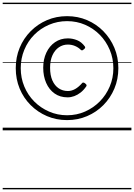

<svg xmlns="http://www.w3.org/2000/svg" viewBox="-20 -968 996 1426"><path d="M478 -76Q398 -76 329 -105.5Q260 -135 207.5 -187.5Q155 -240 126 -310Q97 -380 97 -462Q97 -543 126 -613Q155 -683 207.5 -736Q260 -789 329 -818.5Q398 -848 478 -848Q558 -848 627 -818.5Q696 -789 748 -736Q800 -683 829.5 -613Q859 -543 859 -462Q859 -380 829.5 -310Q800 -240 748 -187.5Q696 -135 627 -105.5Q558 -76 478 -76ZM478 -112Q550 -112 612 -139.5Q674 -167 721 -214.5Q768 -262 795 -325.5Q822 -389 822 -461Q822 -534 795 -598Q768 -662 721 -709.5Q674 -757 612 -784Q550 -811 478 -811Q407 -811 344 -784Q281 -757 234 -709.5Q187 -662 160.5 -598Q134 -534 134 -462Q134 -389 160.5 -325.5Q187 -262 234 -214.5Q281 -167 344 -139.5Q407 -112 478 -112ZM482 -245Q426 -245 385.5 -273.5Q345 -302 323 -352Q301 -402 301 -465Q301 -527 324 -576.5Q347 -626 388.5 -654.5Q430 -683 484 -683Q518 -683 551.5 -670Q585 -657 610 -623Q614 -617 612 -612Q610 -607 603 -602Q595 -594 589.5 -594Q584 -594 580 -598Q562 -616 537 -626.5Q512 -637 484 -637Q447 -637 417 -616.5Q387 -596 369.5 -557.5Q352 -519 352 -465Q352 -409 369 -370.5Q386 -332 416 -312Q446 -292 484 -292Q512 -292 538.5 -307Q565 -322 591 -352Q594 -356 601 -354.5Q608 -353 614 -347Q621 -342 622.5 -336.5Q624 -331 621 -327Q602 -299 579 -281Q556 -263 531.5 -254Q507 -245 482 -245ZM0 428H956V438H0ZM0 -20H956V0H0ZM0 -505H956V-500H0ZM0 -948H956V-938H0Z"/></svg>

Font: Playwrite US Modern Guides
Style: Regular
Weight: 400
Designer: Veronika Burian, José Scaglione
Foundry: TypeTogether
Version: Version 1.003